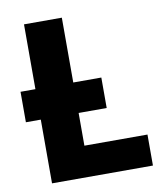

<svg xmlns="http://www.w3.org/2000/svg" viewBox="-81 -781 735 849"><g transform="rotate(-10 286.5 -357.0)"><path d="M537.1 0V-139.2H253.9V-286.1H379.9V-422.9H253.9V-713.9H84V-422.9H17.1V-286.1H84V0Z"/></g></svg>

Font: Noto Reveo Sans
Style: Regular
Weight: 800
Designer: Monotype Design Team
Foundry: Monotype Imaging Inc.
Version: Version 2.007